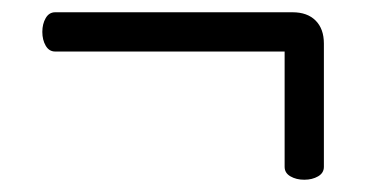

<svg xmlns="http://www.w3.org/2000/svg" viewBox="-20 -378 630 313"><path d="M49 -326Q49 -339 54.5 -348.5Q60 -358 70 -358H457Q481 -358 494.5 -344.5Q508 -331 508 -307V-106Q508 -96 498.5 -90.5Q489 -85 476 -85Q463 -85 453.5 -90.5Q444 -96 444 -106V-294H70Q60 -294 54.5 -303.5Q49 -313 49 -326Z"/></svg>

Font: Iansui 0.93
Style: Regular
Weight: 400
Designer: But Ko / Fontworks Inc.
Foundry: zi-hi.com / Fontworks Inc.
Version: Version 0.931